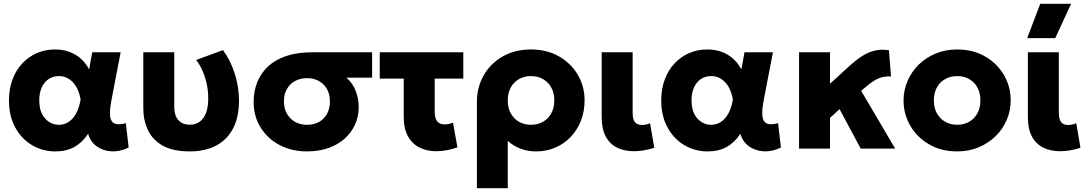

<svg xmlns="http://www.w3.org/2000/svg" viewBox="-20 -787 5761 1017"><path d="M273.5 15Q206 15 150 -18Q94 -51 60.8 -111.8Q27.5 -172.5 27.5 -255Q27.5 -317 46.5 -367Q65.5 -417 99 -452.2Q132.5 -487.5 176.5 -506.2Q220.5 -525 271.5 -525Q312 -525 346.2 -512.8Q380.5 -500.5 407.2 -477Q434 -453.5 452 -419.5L468.5 -510H619L571 -260Q562.5 -217 562.5 -189Q562.5 -161 571.2 -146.5Q580 -132 598.8 -129.5Q617.5 -127 646.5 -134.5L661.5 -5.5Q615.5 17 570.5 14.5Q525.5 12 492 -12Q458.5 -36 447 -78.5Q416 -32 373.8 -8.5Q331.5 15 273.5 15ZM292 -126Q321 -126 344.2 -141.5Q367.5 -157 383.8 -187Q400 -217 407 -260.5Q404 -277.5 398.2 -295.2Q392.5 -313 383 -329Q373.5 -345 360.2 -357.2Q347 -369.5 330 -376.8Q313 -384 291.5 -384Q261 -384 237.8 -368.5Q214.5 -353 201.2 -324.2Q188 -295.5 188 -256Q188 -193.5 218.5 -159.8Q249 -126 292 -126Z M985.5 15Q896.5 15 842.5 -15.2Q788.5 -45.5 763.8 -97.5Q739 -149.5 739 -215V-510H903V-221.5Q903 -175 924.8 -150.8Q946.5 -126.5 986 -126.5Q1010 -126.5 1028 -136.2Q1046 -146 1058.2 -163.8Q1070.5 -181.5 1076.8 -207.2Q1083 -233 1083 -265Q1083 -303 1075.8 -339Q1068.5 -375 1054.5 -408Q1040.5 -441 1019.5 -469.5L1161 -521.5Q1201.5 -467 1223.8 -396Q1246 -325 1246 -254.5Q1246 -169 1215.8 -109Q1185.5 -49 1127.5 -17.2Q1069.5 14.5 985.5 15Z M1606.5 15Q1526 15 1462 -18.2Q1398 -51.5 1360.8 -110.8Q1323.5 -170 1323.5 -248.5Q1323.5 -303.5 1342.5 -351.2Q1361.5 -399 1399.5 -434.8Q1437.5 -470.5 1495.8 -490.2Q1554 -510 1632.5 -510H1951V-375.5H1815.5Q1849.5 -344.5 1864.8 -303.8Q1880 -263 1880 -220.5Q1880 -170.5 1860.8 -127.8Q1841.5 -85 1805.8 -52.8Q1770 -20.5 1719.5 -2.8Q1669 15 1606.5 15ZM1607 -126Q1642.5 -126 1669.5 -141Q1696.5 -156 1712 -183.8Q1727.5 -211.5 1727.5 -249.5Q1727.5 -306 1693.5 -339.5Q1659.5 -373 1606 -373Q1571 -373 1543.5 -358.2Q1516 -343.5 1500 -316.2Q1484 -289 1484 -251.5Q1484 -194.5 1518.5 -160.2Q1553 -126 1607 -126Z M2291 14Q2241 14 2202 -5.5Q2163 -25 2140.8 -65.2Q2118.5 -105.5 2118.5 -168V-370.5H1991.5V-510H2434V-370.5H2282.5V-198.5Q2282.5 -159.5 2296.2 -143.8Q2310 -128 2335 -128Q2345.5 -128 2356.5 -130.2Q2367.5 -132.5 2379.5 -137L2403 -6.5Q2374.5 3.5 2346 8.8Q2317.5 14 2291 14Z M2506 210V-245.5Q2506 -325 2542.2 -388.2Q2578.5 -451.5 2643 -488.2Q2707.5 -525 2792.5 -525Q2877 -525 2941 -488.2Q3005 -451.5 3040.8 -390.2Q3076.5 -329 3076.5 -255Q3076.5 -198 3057.5 -148.8Q3038.5 -99.5 3004 -62.8Q2969.5 -26 2922.5 -5.5Q2875.5 15 2819 15Q2776 15 2737.2 0.5Q2698.5 -14 2669.5 -41V210ZM2792.5 -126Q2828 -126 2856 -141.8Q2884 -157.5 2900 -186.5Q2916 -215.5 2916 -255Q2916 -295 2899.8 -323.8Q2883.5 -352.5 2855.8 -368.2Q2828 -384 2792.5 -384Q2757.5 -384 2729.5 -368.2Q2701.5 -352.5 2685.5 -323.8Q2669.5 -295 2669.5 -255Q2669.5 -215.5 2685.5 -186.5Q2701.5 -157.5 2729.2 -141.8Q2757 -126 2792.5 -126Z M3338 14Q3287 14 3248.5 -5Q3210 -24 3188.5 -64Q3167 -104 3167 -166.5V-510H3331V-192Q3331 -154.5 3343.2 -139.8Q3355.5 -125 3379.5 -125Q3389.5 -125 3400.5 -127.2Q3411.5 -129.5 3423.5 -134L3445.5 -4Q3417 5 3389.8 9.5Q3362.5 14 3338 14Z M3728.5 15Q3661 15 3605 -18Q3549 -51 3515.8 -111.8Q3482.5 -172.5 3482.5 -255Q3482.5 -317 3501.5 -367Q3520.5 -417 3554 -452.2Q3587.5 -487.5 3631.5 -506.2Q3675.5 -525 3726.5 -525Q3767 -525 3801.2 -512.8Q3835.5 -500.5 3862.2 -477Q3889 -453.5 3907 -419.5L3923.5 -510H4074L4026 -260Q4017.5 -217 4017.5 -189Q4017.5 -161 4026.2 -146.5Q4035 -132 4053.8 -129.5Q4072.5 -127 4101.5 -134.5L4116.5 -5.5Q4070.5 17 4025.5 14.5Q3980.5 12 3947 -12Q3913.5 -36 3902 -78.5Q3871 -32 3828.8 -8.5Q3786.5 15 3728.5 15ZM3747 -126Q3776 -126 3799.2 -141.5Q3822.5 -157 3838.8 -187Q3855 -217 3862 -260.5Q3859 -277.5 3853.2 -295.2Q3847.5 -313 3838 -329Q3828.5 -345 3815.2 -357.2Q3802 -369.5 3785 -376.8Q3768 -384 3746.5 -384Q3716 -384 3692.8 -368.5Q3669.5 -353 3656.2 -324.2Q3643 -295.5 3643 -256Q3643 -193.5 3673.5 -159.8Q3704 -126 3747 -126Z M4212.5 0V-510H4376.5V-343.5L4475 -433.5Q4511.5 -467 4544.8 -488.8Q4578 -510.5 4612.8 -518.8Q4647.5 -527 4688.5 -521L4699.5 -382Q4671.5 -383.5 4649 -377Q4626.5 -370.5 4606.8 -357.5Q4587 -344.5 4566.5 -327L4541.5 -306L4721.5 0H4539L4427 -209L4376.5 -162.5V0Z M5050 15Q4966.5 15 4902.5 -21.8Q4838.5 -58.5 4802.2 -120Q4766 -181.5 4766 -255Q4766 -308.5 4786.8 -357.2Q4807.5 -406 4845.5 -443.8Q4883.5 -481.5 4935.5 -503.2Q4987.5 -525 5050 -525Q5133.5 -525 5197.5 -488.2Q5261.5 -451.5 5297.5 -390Q5333.5 -328.5 5333.5 -255Q5333.5 -201.5 5313 -152.8Q5292.5 -104 5254.5 -66.5Q5216.5 -29 5164.5 -7Q5112.5 15 5050 15ZM5050 -126Q5085 -126 5113 -141.8Q5141 -157.5 5157 -186.5Q5173 -215.5 5173 -255Q5173 -295 5157.2 -323.8Q5141.5 -352.5 5113.5 -368.2Q5085.5 -384 5050 -384Q5014.5 -384 4986.5 -368.2Q4958.5 -352.5 4942.5 -323.8Q4926.5 -295 4926.5 -255Q4926.5 -215.5 4942.8 -186.5Q4959 -157.5 4987 -141.8Q5015 -126 5050 -126Z M5595.5 14Q5544.5 14 5506 -5Q5467.5 -24 5446 -64Q5424.5 -104 5424.5 -166.5V-510H5588.5V-192Q5588.5 -154.5 5600.8 -139.8Q5613 -125 5637 -125Q5647 -125 5658 -127.2Q5669 -129.5 5681 -134L5703 -4Q5674.5 5 5647.2 9.5Q5620 14 5595.5 14ZM5421 -585 5490 -767H5653.5L5569.5 -585Z"/></svg>

Font: Geologica Roman
Style: Bold
Weight: 700
Designer: Sindre Bremnes, Frode Helland
Foundry: Monokrom Skriftforlag AS
Version: Version 1.010;gftools[0.9.28]